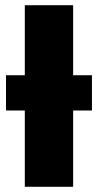

<svg xmlns="http://www.w3.org/2000/svg" viewBox="-20 -715 375 735"><path d="M332 -427H260V-695H75V-427H3V-292H75V0H260V-292H332Z"/></svg>

Font: Fira Sans ExtraBold
Style: Regular
Weight: 800
Designer: bBox Type GmbH & Carrois Corporate GbR & Edenspiekermann AG
Foundry: bBox Type GmbH & Carrois Corporate GbR & Edenspiekermann AG
Version: Version 4.300;PS 004.300;hotconv 1.0.88;makeotf.lib2.5.64775